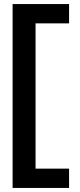

<svg xmlns="http://www.w3.org/2000/svg" viewBox="-20 -760 396 945"><path d="M320 165V70H155V-645H320V-740H42V165Z"/></svg>

Font: Bluebird
Style: Nrw
Weight: 400
Designer: Jasper
Foundry: Cannot Into Space Fonts
Version: Version 0.98